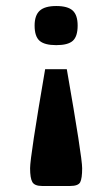

<svg xmlns="http://www.w3.org/2000/svg" viewBox="-20 -478 373 638"><path d="M95 -393Q95 -427 112 -442.5Q129 -458 167 -458Q205 -458 221.5 -443Q238 -428 238 -393Q238 -357 222 -342.5Q206 -328 167 -328Q128 -328 111.5 -342.5Q95 -357 95 -393ZM80 81Q80 43 130 -248H202Q253 44 253 81Q253 115 246.5 127.5Q240 140 213 140H120Q95 140 87.5 127Q80 114 80 81Z"/></svg>

Font: Gold
Style: Regular
Weight: 400
Designer: jaiki
Version: Version 1.000